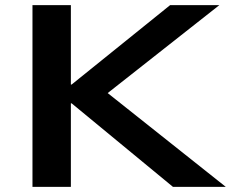

<svg xmlns="http://www.w3.org/2000/svg" viewBox="-20 -725 896 745"><path d="M106 0V-705H255V-397H258L640 -705H831L365 -338L370 -386L856 0H651L258 -324H255V0Z"/></svg>

Font: Nunito Sans 10pt Expanded
Style: Bold
Weight: 700
Width: 7
Designer: Vernon Adams
Foundry: Vernon Adams
Version: Version 3.101;gftools[0.9.27]